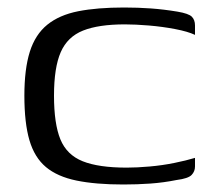

<svg xmlns="http://www.w3.org/2000/svg" viewBox="-20 -485 571 512"><path d="M45 -230Q45 -301 59.5 -347Q74 -393 106 -419Q138 -445 188.5 -455Q239 -465 311 -465Q348 -465 382.5 -462.5Q417 -460 453 -454Q483 -449 491.5 -440.5Q500 -432 500 -417V-392Q481 -401 447 -407.5Q413 -414 377 -417Q341 -420 313 -420Q243 -420 201.5 -403.5Q160 -387 142 -346Q124 -305 124 -230Q124 -155 141 -113.5Q158 -72 200.5 -55Q243 -38 318 -38Q345 -38 379 -41Q413 -44 445 -50.5Q477 -57 500 -64V-41Q500 -28 491 -18.5Q482 -9 451 -5Q416 2 381 4.5Q346 7 309 7Q235 7 184 -3.5Q133 -14 102.5 -39.5Q72 -65 58.5 -111Q45 -157 45 -230Z"/></svg>

Font: Genos
Style: Regular
Weight: 400
Designer: Robert E. Leuschke
Foundry: Robert E. Leuschke
Version: Version 1.010